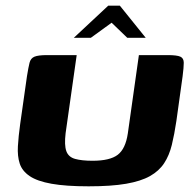

<svg xmlns="http://www.w3.org/2000/svg" viewBox="-20 -654 685 676"><path d="M601 -228Q594 -181 585 -144Q576 -107 558 -79.5Q540 -52 508 -34Q476 -16 424 -7Q372 2 292 2Q212 2 161.5 -7Q111 -16 84.5 -34Q58 -52 49.5 -78Q41 -104 43 -139Q45 -174 51 -217L75 -386Q80 -417 84 -433Q88 -449 101.5 -454.5Q115 -460 146 -460H250L211 -185Q206 -143 213.5 -122Q221 -101 244.5 -94.5Q268 -88 306 -88Q367 -88 394.5 -109Q422 -130 430 -184L469 -460H570Q603 -460 615 -454.5Q627 -449 627 -433Q627 -417 623 -386ZM240 -521 361 -634H402L493 -521H428L373 -574L300 -521Z"/></svg>

Font: Genos
Style: Bold Italic
Weight: 700
Italic angle: -8°
Version: Version 1.010